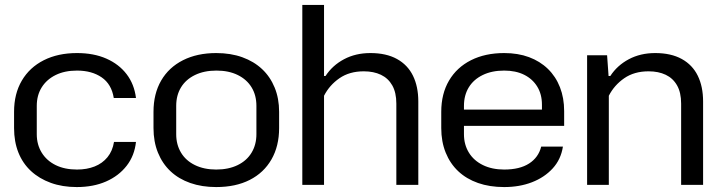

<svg xmlns="http://www.w3.org/2000/svg" viewBox="-20 -749 2919 778"><path d="M291 9Q233 9 186 -8Q139 -25 105.5 -56Q72 -87 54.5 -131Q37 -175 37 -230V-296Q37 -369 68.5 -422.5Q100 -476 157.5 -505Q215 -534 292 -534Q360 -534 411 -511.5Q462 -489 493 -448.5Q524 -408 531 -352H441Q432 -408 392 -435.5Q352 -463 292 -463Q242 -463 205.5 -445Q169 -427 149 -395Q129 -363 129 -320V-205Q129 -163 149 -130.5Q169 -98 205.5 -80Q242 -62 292 -62Q332 -62 363.5 -74.5Q395 -87 415.5 -112Q436 -137 442 -174H531Q525 -118 493 -77Q461 -36 409.5 -13.5Q358 9 291 9Z M856 9Q798 9 751 -7.5Q704 -24 671 -55Q638 -86 620 -130.5Q602 -175 602 -230V-296Q602 -369 633 -422.5Q664 -476 721.5 -505Q779 -534 856 -534Q915 -534 962 -517Q1009 -500 1042 -469Q1075 -438 1093 -394Q1111 -350 1111 -296V-230Q1111 -157 1080 -103Q1049 -49 992 -20Q935 9 856 9ZM856 -62Q906 -62 943 -80Q980 -98 999.5 -130.5Q1019 -163 1019 -205V-320Q1019 -363 999.5 -395Q980 -427 943.5 -445Q907 -463 857 -463Q807 -463 770 -445Q733 -427 713.5 -395Q694 -363 694 -320V-205Q694 -163 713.5 -130.5Q733 -98 770 -80Q807 -62 856 -62Z M1205 0V-729H1293V-441H1299Q1327 -484 1374 -509Q1421 -534 1481 -534Q1545 -534 1588.5 -510Q1632 -486 1653.5 -442Q1675 -398 1675 -338V0H1586V-329Q1586 -374 1569.5 -403Q1553 -432 1523.5 -446Q1494 -460 1454 -460Q1396 -460 1355.5 -432Q1315 -404 1293 -361V0Z M2023 9Q1964 9 1917 -7.5Q1870 -24 1837 -55Q1804 -86 1786 -130.5Q1768 -175 1768 -230V-296Q1768 -369 1799.5 -422.5Q1831 -476 1888.5 -505Q1946 -534 2023 -534Q2079 -534 2123.5 -517.5Q2168 -501 2200 -470Q2232 -439 2249 -395.5Q2266 -352 2266 -299V-239H1846V-305H2189L2176 -287V-325Q2176 -367 2157 -398Q2138 -429 2104 -446Q2070 -463 2023 -463Q1973 -463 1936 -445Q1899 -427 1879.5 -395Q1860 -363 1860 -320V-205Q1860 -163 1880 -130.5Q1900 -98 1937 -80Q1974 -62 2023 -62Q2086 -62 2124 -86.5Q2162 -111 2173 -155H2261Q2253 -103 2219.5 -66.5Q2186 -30 2135.5 -10.5Q2085 9 2023 9Z M2359 0V-525H2440L2446 -441H2453Q2481 -484 2528 -509Q2575 -534 2635 -534Q2699 -534 2742.5 -510Q2786 -486 2807.5 -442Q2829 -398 2829 -338V0H2740V-329Q2740 -374 2723.5 -403Q2707 -432 2677.5 -446Q2648 -460 2608 -460Q2550 -460 2509.5 -432Q2469 -404 2447 -361V0Z"/></svg>

Font: Hubot Sans Condensed ExtraLight
Style: Regular
Weight: 400
Version: Version 2.000